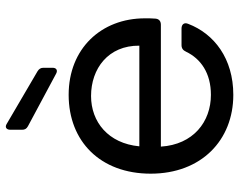

<svg xmlns="http://www.w3.org/2000/svg" viewBox="-101 -712 822 660"><g transform="rotate(-90 310.0 -382.0)"><path d="M483 -314H137C147 -421 221 -480 310 -480C404 -480 484 -421 483 -314ZM194 -758V-717C194 -708 197 -702 206 -697L387 -600C398 -594 407 -599 407 -612V-644C407 -653 403 -659 395 -664L214 -770C203 -777 194 -771 194 -758ZM43 -275C43 -101 158 9 314 9C439 9 524 -57 558 -146C564 -160 556 -169 542 -169H485C474 -169 467 -164 462 -153C438 -103 389 -68 314 -68C221 -68 143 -129 136 -240H555C567 -240 575 -246 576 -259C577 -271 577 -282 577 -295C577 -445 473 -557 314 -557C154 -557 43 -448 43 -275Z"/></g></svg>

Font: Arvore Sans
Style: Regular
Weight: 400
Designer: Jonny Pinhorn (Latin) Dan Schunck (customization for Arvore)
Version: Version 1.000;Glyphs 3.3 (3305)